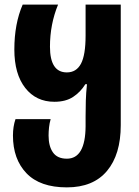

<svg xmlns="http://www.w3.org/2000/svg" viewBox="-20 -570 600 830"><path d="M269 240Q383 240 442.5 169Q502 98 502 -29V-550H350V-416Q350 -332 330 -294.5Q310 -257 269 -257Q196 -257 196 -368Q196 -465 231 -550H78Q42 -467 42 -356Q42 -250 89 -190Q136 -130 215 -130Q264 -130 296 -151Q328 -172 349 -206H356Q352 -168 351 -135.5Q350 -103 350 -65V-24Q349 116 269 116Q228 116 209 89Q190 62 190 16Q190 -1 192 -19.5Q194 -38 199 -55H47Q36 -23 36 16Q36 118 94.5 179Q153 240 269 240Z"/></svg>

Font: Noto Sans Georgian Condensed Extra
Style: Regular
Weight: 800
Width: 3
Designer: Monotype Design Team
Foundry: Monotype Imaging Inc.
Version: Version 1.901